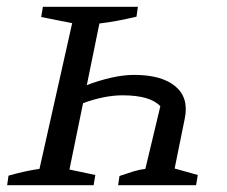

<svg xmlns="http://www.w3.org/2000/svg" viewBox="-20 -544 668 564"><path d="M1 0 5 -28Q54 -42 96 -48L192 -476L101 -494L106 -524H385L381 -495Q351 -488 324.5 -483Q298 -478 272 -475L235 -294Q272 -308 307.5 -316Q343 -324 374 -324Q455 -324 495 -290.5Q535 -257 523 -197L493 -49L561 -30L556 0H327L331 -27Q354 -35 372 -40.5Q390 -46 407 -48L451 -232Q421 -264 340 -264Q287 -264 224 -241L184 -46L260 -30L255 0Z"/></svg>

Font: Piazzolla SC
Style: Italic
Weight: 400
Italic angle: -11.3°
Designer: Juan Pablo del Peral
Foundry: Huerta Tipografica
Version: Version 1.330